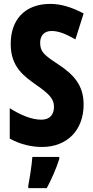

<svg xmlns="http://www.w3.org/2000/svg" viewBox="-20 -744 477 985"><path d="M409 -208C409 -303 362 -360 277 -415C206 -462 186 -478 186 -525C186 -560 206 -585 244 -585C279 -585 314 -572 367 -542L409 -675C344 -709 290 -724 238 -724C105 -724 34 -640 35 -517C35 -397 108 -350 168 -307C232 -262 257 -237 257 -196C257 -159 238 -130 192 -130C142 -130 85 -154 30 -189V-33C86 -2 144 10 196 10C322 10 409 -74 409 -208ZM284 72V61H146C143 103 132 173 125 208V221H220C245 174 268 122 284 72Z"/></svg>

Font: Noto Sans Gurmukhi UI ExtraCondensed ExtraBold
Style: Regular
Weight: 800
Width: 2
Designer: Jelle Bosma - Monotype Design Team
Foundry: Monotype Imaging Inc.
Version: Version 2.004